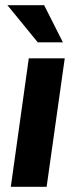

<svg xmlns="http://www.w3.org/2000/svg" viewBox="-20 -717 292 737"><path d="M21.5 0H159L228.5 -493H90.5ZM8.5 -697 125 -554.5H221.5L149.5 -697Z"/></svg>

Font: HK Grotesk ExtraBold
Style: Italic
Weight: 800
Italic angle: -16°
Designer: Alfredo Marco Pradil
Foundry: Hanken Design Co.
Version: Version 3.001;FEAKit 1.0